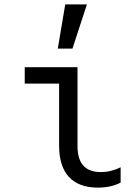

<svg xmlns="http://www.w3.org/2000/svg" viewBox="-20 -847 640 877"><path d="M334 -540H93V-465H250V-181C250 -56 311 10 427 10C467 10 503 2 531 -13V-83C501 -68 471 -61 441 -61C369 -61 334 -100 334 -181ZM377 -827H278L244 -625H311Z"/></svg>

Font: CommitMono
Style: 400Regular
Weight: 400
Monospace: yes
Designer: Eigil Nikolajsen
Foundry: Eigil Nikolajsen
Version: Version 1.143